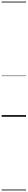

<svg xmlns="http://www.w3.org/2000/svg" viewBox="-20 -1435 340 2360"><path d="M0 895H300V905H0ZM0 -20H300V0H0ZM0 -505H300V-500H0ZM0 -1415H300V-1405H0Z"/></svg>

Font: Playwrite BE WAL Guides
Style: Regular
Weight: 400
Designer: Veronika Burian, José Scaglione
Foundry: TypeTogether
Version: Version 1.003